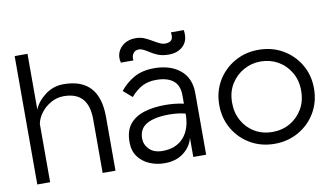

<svg xmlns="http://www.w3.org/2000/svg" viewBox="-69 -813 1692 972"><g transform="rotate(-10 777.0 -327.0)"><path d="M52 0V-660H118V-373Q134 -414 176 -445.5Q218 -477 270 -477Q454 -477 454 -277V0H388V-276Q388 -417 261 -417Q226 -417 195.5 -400Q165 -383 144.5 -356.5Q124 -330 118 -300V0Z M707 6Q665 6 629 -9.5Q593 -25 571 -55Q549 -85 549 -130Q549 -187 575.5 -220.5Q602 -254 649.5 -269Q697 -284 759 -284Q809 -284 854 -274V-317Q854 -368 823.5 -392.5Q793 -417 736 -417Q694 -417 663 -400.5Q632 -384 605 -352L560 -391Q590 -429 632.5 -453Q675 -477 736 -477Q819 -477 869.5 -435.5Q920 -394 920 -317V0H854V-99Q844 -55 805 -24.5Q766 6 707 6ZM707 -57Q776 -57 815 -100.5Q854 -144 854 -223Q817 -233 772 -233Q695 -233 655 -210Q615 -187 615 -137Q615 -105 639 -81Q663 -57 707 -57ZM678 -584Q656 -584 647 -569Q638 -558 640 -534H576Q568 -562 578 -587Q588 -612 612 -627.5Q636 -643 670 -643Q694 -643 713.5 -635Q733 -627 758 -612Q777 -601 789 -595.5Q801 -590 813 -590Q832 -590 843 -598Q857 -610 852 -641H918Q926 -589 898 -560.5Q870 -532 823 -532Q790 -532 767.5 -541Q745 -550 721 -566Q693 -584 678 -584Z M1272 6Q1204 6 1149 -25.5Q1094 -57 1061.5 -112Q1029 -167 1029 -236Q1029 -304 1061 -358.5Q1093 -413 1148.5 -445Q1204 -477 1272 -477Q1342 -477 1397 -445Q1452 -413 1484 -358.5Q1516 -304 1516 -236Q1516 -167 1483.5 -112Q1451 -57 1395.5 -25.5Q1340 6 1272 6ZM1272 -55Q1322 -55 1362 -78Q1402 -101 1426 -141.5Q1450 -182 1450 -236Q1450 -290 1425.5 -331Q1401 -372 1361 -394.5Q1321 -417 1272 -417Q1226 -417 1185.5 -394.5Q1145 -372 1120 -331.5Q1095 -291 1095 -236Q1095 -184 1118 -143Q1141 -102 1181 -78.5Q1221 -55 1272 -55Z"/></g></svg>

Font: Lil Grotesk
Style: Regular
Weight: 400
Designer: Bastien Sozeau
Foundry: NBR — Bastien Sozeau
Version: Version 4.002; ttfautohint (v1.8.4.7-5d5b)